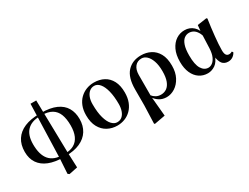

<svg xmlns="http://www.w3.org/2000/svg" viewBox="-77 -1350 2873 2218"><g transform="rotate(-30 1359.0 -240.5)"><path d="M341.2 209.3 353.8 6.8 376.1 -705.3H452.3L466.7 1.5L474.6 200.6L360.3 224.1ZM400 21.6Q285.1 21.6 204.7 -10.4Q124.4 -42.4 82.3 -104.3Q40.2 -166.2 40.2 -255.8Q40.2 -351.5 83 -417.6Q125.8 -483.7 207.2 -518.2Q288.5 -552.7 404.7 -552.7L395.1 -526Q285.9 -526 226.7 -465.5Q167.5 -404.9 167.5 -282.5Q167.5 -144.8 226 -75.6Q284.5 -6.5 408.5 -6.5ZM423.8 21.6 432.8 -6.5Q505.5 -6.5 554.5 -34.6Q603.5 -62.6 628.3 -118.4Q653.1 -174.2 653.1 -256.9Q653.1 -346.2 629.7 -405.7Q606.2 -465.3 554.7 -495.7Q503.1 -526 419.4 -526L428.7 -552.7Q550.4 -552.7 627.8 -518.1Q705.2 -483.5 742.4 -420.2Q779.6 -356.8 779.6 -270.2Q779.6 -180.6 738.4 -114.9Q697.2 -49.3 618.1 -13.9Q538.9 21.6 423.8 21.6Z M1121.2 16.2Q1051.5 16.2 993.1 -15.1Q934.6 -46.4 899.9 -109.5Q865.2 -172.7 865.2 -267.9Q865.2 -337.8 886.5 -390.7Q907.7 -443.6 944.8 -479.3Q981.8 -515 1029.5 -533.5Q1077.2 -551.9 1130.6 -551.9Q1205.8 -551.9 1263.3 -520.8Q1320.7 -489.7 1353 -428Q1385.3 -366.2 1385.3 -274.3Q1385.3 -202.9 1364.1 -148.4Q1342.8 -94 1305.9 -57.2Q1269 -20.5 1221.4 -2.1Q1173.8 16.2 1121.2 16.2ZM1138.4 -18.7Q1177.5 -18.7 1203.8 -41Q1230.1 -63.3 1244 -103.1Q1257.9 -142.8 1257.9 -193.3Q1257.9 -296.1 1239.3 -368.4Q1220.8 -440.6 1188.6 -478.8Q1156.5 -517 1115.1 -517Q1079.5 -517 1051.9 -495.1Q1024.3 -473.2 1009.1 -433.5Q993.9 -393.7 993.9 -341.7Q993.9 -231.8 1014.3 -160.1Q1034.6 -88.3 1067.8 -53.5Q1101 -18.7 1138.4 -18.7Z M1496.7 208.4 1505.1 -31.5 1505.3 -243.1Q1505.3 -402.7 1574.4 -477.3Q1643.4 -551.9 1759.5 -551.9Q1827.7 -551.9 1885.1 -522.7Q1942.6 -493.4 1977.3 -431.4Q2012 -369.4 2012 -270Q2012 -180.9 1978.2 -116.7Q1944.3 -52.5 1891 -18.2Q1837.6 16.2 1779 16.2Q1723.4 16.2 1680.7 -11.6Q1637.9 -39.4 1611.9 -84.8H1607.5L1623.4 -98.6Q1643.6 -72.5 1672 -57.2Q1700.3 -41.8 1735.5 -41.8Q1779.8 -41.8 1813.1 -65.2Q1846.4 -88.6 1865.6 -138.6Q1884.8 -188.7 1884.8 -268.3Q1884.8 -350.3 1865.1 -405.7Q1845.4 -461.1 1814.2 -489.4Q1783.1 -517.7 1747 -517.7Q1691 -517.7 1658.8 -478.3Q1626.6 -438.9 1625.6 -369.3L1625.3 -86.8L1625.7 -74.4L1649.6 188.3L1506.2 214.7Z M2329.3 15.5Q2266.6 15.5 2217.7 -17.2Q2168.7 -49.9 2141 -111.3Q2113.2 -172.8 2113.2 -259.4Q2113.2 -354.6 2144.3 -419.6Q2175.3 -484.6 2226.6 -518.3Q2277.8 -551.9 2339.1 -551.9Q2408.7 -551.9 2456.5 -507.5Q2504.3 -463.2 2519 -381.8H2525.5L2504.2 -353.7Q2492.2 -407.4 2471.7 -439.4Q2451.2 -471.4 2425 -485.7Q2398.8 -499.9 2369.4 -499.9Q2334.7 -499.9 2305.8 -478.2Q2277 -456.5 2259.6 -406.1Q2242.2 -355.7 2242.2 -269.8Q2242.2 -149.6 2276.6 -93.6Q2311.1 -37.6 2366.5 -37.6Q2393.2 -37.6 2419.6 -56.6Q2445.9 -75.6 2464.7 -117.3Q2483.5 -159.1 2486.8 -227.4L2494.6 -428L2504.1 -526.6L2628.4 -545L2638.4 -536.5Q2629.9 -481.4 2623.1 -424.9Q2616.2 -368.4 2610.7 -315.4Q2605.2 -262.4 2602.2 -216.4Q2599.2 -170.4 2599.2 -135.4Q2599.2 -91.4 2612.2 -72.1Q2625.2 -52.7 2650.7 -52.7Q2663.9 -52.7 2673.2 -56.3Q2682.5 -60 2691 -64.5L2702.7 -49.4Q2690 -21.7 2663 -2.7Q2636 16.2 2599.5 16.2Q2548.9 16.2 2522.1 -17.1Q2495.3 -50.5 2486.4 -127.3L2501.4 -128.7Q2475.2 -48.4 2428 -16.4Q2380.8 15.5 2329.3 15.5Z"/></g></svg>

Font: Noto Serif HK ExtraLight
Style: Regular
Weight: 200
Designer: Ryoko NISHIZUKA 西塚涼子 (kana & ideographs); Frank Grießhammer (Latin, Greek & Cyrillic); Wenlong ZHANG 张文龙 (bopomofo); San
Foundry: Adobe
Version: Version 2.002-H1;hotconv 1.1.0;makeotfexe 2.6.0